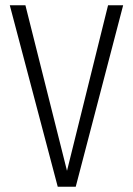

<svg xmlns="http://www.w3.org/2000/svg" viewBox="-20 -705 503 725"><path d="M445 -685 266 0H198L17 -685H76L233 -60L388 -685Z"/></svg>

Font: Fira Sans Extra Condensed Light
Style: Regular
Weight: 300
Width: 1
Designer: Carrois Corporate & Edenspiekermann AG
Foundry: Carrois Corporate GbR & Edenspiekermann AG
Version: Version 4.203